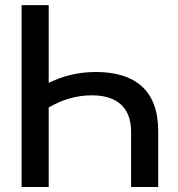

<svg xmlns="http://www.w3.org/2000/svg" viewBox="-20 -748 711 768"><path d="M363.8 -460C289.6 -460 229.5 -442.9 174.8 -416.5V-727.5H66.4V0H174.8V-317.9C225.6 -348.1 283.2 -366.7 348.1 -366.7C442.4 -366.7 504.4 -322.3 504.4 -221.2V0H612.8V-224.6C612.8 -388.7 517.6 -460 363.8 -460Z"/></svg>

Font: Inteeer Medium
Style: Regular
Weight: 500
Designer: Rasmus Andersson
Foundry: rsms
Version: Version 4.001;Glyphs 3.4 (3402)